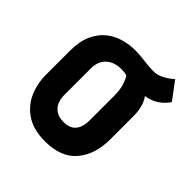

<svg xmlns="http://www.w3.org/2000/svg" viewBox="-155 -658 781 781"><g transform="rotate(45 235.5 -267.0)"><path d="M471 -468 414 -544Q398 -528 376 -516.5Q354 -505 339 -504Q319 -503 298.5 -505Q278 -507 258 -509.5Q238 -512 217 -512Q185 -512 152 -503Q119 -494 91.5 -472.5Q64 -451 47 -414Q30 -377 30 -321V-185Q30 -134 49.5 -89.5Q69 -45 111 -17.5Q153 10 219 10Q311 10 356 -43.5Q401 -97 401 -185V-317Q401 -346 394.5 -369Q388 -392 376 -408Q392 -410 408.5 -416.5Q425 -423 441 -435.5Q457 -448 471 -468ZM287 -323V-177Q287 -155 280 -137Q273 -119 257.5 -109Q242 -99 216 -99Q190 -99 173 -110Q156 -121 148.5 -139Q141 -157 141 -177V-331Q141 -356 149 -372.5Q157 -389 170 -399Q183 -409 198 -413.5Q213 -418 227 -418Q234 -418 239.5 -417.5Q245 -417 250.5 -416.5Q256 -416 263 -414Q268 -407 271.5 -399Q275 -391 278 -382.5Q281 -374 283 -364.5Q285 -355 286 -344.5Q287 -334 287 -323Z"/></g></svg>

Font: Advent Pro
Style: Bold
Weight: 700
Designer: VivaRado, Andreas Kalpakidis
Foundry: VivaRado, Andreas Kalpakidis
Version: Version 3.000